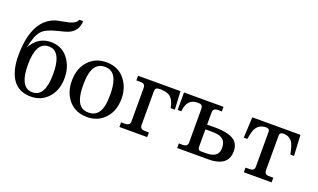

<svg xmlns="http://www.w3.org/2000/svg" viewBox="-78 -1177 2699 1630"><g transform="rotate(20 1271.5 -362.0)"><path d="M467 -231Q467 -113 395 -42Q336 15 249 15Q89 15 46 -154Q32 -207 32 -274Q32 -581 205 -656Q216 -661 228 -665L345 -689Q407 -707 414 -739H450Q446 -648 368 -614Q347 -604 260 -583Q172 -561 137 -522Q97 -476 77 -367Q139 -479 255 -479Q369 -479 428 -380Q467 -315 467 -231ZM364 -231Q364 -409 280 -434L251 -438H249Q135 -438 135 -231Q135 -38 235 -25Q243 -24 251 -24Q364 -24 364 -231Z M981 -231Q981 -108 903 -38Q844 15 757 15Q634 15 572 -82Q532 -145 532 -231Q532 -356 610 -426Q669 -479 757 -479Q877 -479 939 -382Q981 -317 981 -231ZM879 -231Q879 -393 807 -428Q785 -438 757 -438Q644 -438 636 -270Q635 -253 635 -231Q635 -81 695 -41Q720 -25 756 -25Q866 -25 877 -176Q879 -199 879 -231Z M1438 -299H1400Q1385 -384 1336 -407L1307 -416L1266 -420H1263Q1229 -420 1222 -407Q1217 -399 1217 -382V-81Q1217 -45 1252 -42Q1253 -42 1287 -42H1297V0H1046V-42H1080Q1120 -42 1125 -68Q1126 -74 1126 -81V-382Q1126 -418 1091 -421Q1090 -421 1056 -421H1046V-463H1429Z M2029 -139Q2029 -14 1883 -1L1852 0H1568V-42L1602 -41H1603Q1641 -41 1646 -69Q1647 -75 1647 -81V-382Q1647 -415 1622 -420Q1614 -421 1597 -421Q1505 -421 1494 -305H1461V-463H1818V-421L1784 -422H1783Q1745 -422 1740 -394Q1739 -388 1739 -382V-273L1804 -274H1805Q1955 -274 2002 -220Q2029 -188 2029 -139ZM1926 -131Q1926 -210 1855 -226Q1830 -231 1787 -231H1739V-79Q1739 -49 1754 -44Q1760 -42 1772 -42H1811Q1904 -42 1921 -96Q1926 -111 1926 -131Z M2523 -276H2490Q2474 -357 2456 -383Q2429 -423 2374 -423Q2346 -423 2342 -403L2341 -388V-81Q2341 -45 2376 -42Q2377 -42 2411 -42H2421V0H2170V-42H2204Q2244 -42 2249 -68Q2250 -74 2250 -81V-395Q2250 -423 2218 -423Q2144 -423 2118 -352Q2110 -330 2101 -276H2069L2078 -463H2513Z"/></g></svg>

Font: cwTeXKai
Style: Medium
Weight: 500
Version: Version 1.17